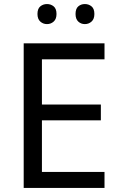

<svg xmlns="http://www.w3.org/2000/svg" viewBox="-20 -928 596 948"><path d="M496 0H97V-714H496V-635H187V-412H478V-334H187V-79H496ZM165 -859Q165 -885 179 -896.5Q193 -908 212 -908Q231 -908 245 -896.5Q259 -885 259 -859Q259 -834 245 -821.5Q231 -809 212 -809Q193 -809 179 -821.5Q165 -834 165 -859ZM353 -859Q353 -885 366.5 -896.5Q380 -908 399 -908Q418 -908 432 -896.5Q446 -885 446 -859Q446 -834 432 -821.5Q418 -809 399 -809Q380 -809 366.5 -821.5Q353 -834 353 -859Z"/></svg>

Font: Noto Sans Marchen
Style: Regular
Weight: 400
Designer: Monotype Design Team
Foundry: Monotype Imaging Inc.
Version: Version 2.003; ttfautohint (v1.8.4.7-5d5b)